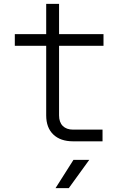

<svg xmlns="http://www.w3.org/2000/svg" viewBox="-20 -725 640 985"><path d="M355 0Q290 0 253.5 -35Q217 -70 217 -133V-490H56V-550H217V-705H283V-550H511V-490H283V-133Q283 -98 302 -79Q321 -60 355 -60H506V0ZM265 240 357 95H438L333 240Z"/></svg>

Font: JetBrains Mono NL ExtraLight
Style: Regular
Weight: 200
Designer: Philipp Nurullin, Konstantin Bulenkov
Foundry: JetBrains
Version: Version 2.304; ttfautohint (v1.8.4.7-5d5b)